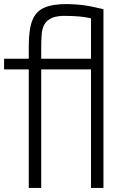

<svg xmlns="http://www.w3.org/2000/svg" viewBox="-23 -921 596 941"><path d="M118 -634H179V0H118ZM311 -901Q350 -900 379 -896.5Q408 -893 432.5 -887.5Q457 -882 484 -876V-816Q452 -825 412 -833.5Q372 -842 309 -843Q259 -845 232.5 -833.5Q206 -822 194.5 -801Q183 -780 181 -750.5Q179 -721 179 -686V-494H118V-694Q118 -777 135.5 -821.5Q153 -866 195.5 -884Q238 -902 311 -901ZM472 -633V-581H-3V-633ZM423 0V-839H484V0Z"/></svg>

Font: Matangi
Style: Regular
Weight: 400
Designer: Prashant Pant
Foundry: The Graphic Ant
Version: Version 3.002